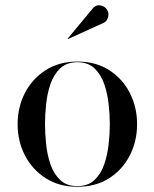

<svg xmlns="http://www.w3.org/2000/svg" viewBox="-20 -706 592 736"><path d="M276.5 10Q206.5 10 155 -23Q103.5 -56 75.5 -110.5Q47.5 -165 47.5 -230Q47.5 -295 75.5 -349.5Q103.5 -404 155 -437Q206.5 -470 276.5 -470Q347.5 -470 398.8 -437Q450 -404 477.8 -349.5Q505.5 -295 505.5 -230Q505.5 -165 477.8 -110.5Q450 -56 398.8 -23Q347.5 10 276.5 10ZM276.5 7.5Q317.5 7.5 342.2 -16Q367 -39.5 379.5 -76Q392 -112.5 396.5 -153.8Q401 -195 401 -230Q401 -265.5 396.5 -306.5Q392 -347.5 379.5 -384Q367 -420.5 342.2 -444Q317.5 -467.5 276.5 -467.5Q235.5 -467.5 210.8 -444Q186 -420.5 173.5 -384Q161 -347.5 156.8 -306.5Q152.5 -265.5 152.5 -230Q152.5 -195 156.8 -153.8Q161 -112.5 173.5 -76Q186 -39.5 210.8 -16Q235.5 7.5 276.5 7.5ZM241 -556.5 239.5 -558 335 -673Q344.5 -684.5 355.8 -685.5Q367 -686.5 376.8 -681.2Q386.5 -676 391 -667.5Q396 -659.5 395.8 -649.5Q395.5 -639.5 390.8 -631Q386 -622.5 377.5 -618.5Z"/></svg>

Font: Bodoni Moda 72pt
Style: Regular
Weight: 400
Designer: Owen Earl
Foundry: indestructible type
Version: Version 2.005